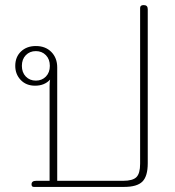

<svg xmlns="http://www.w3.org/2000/svg" viewBox="-20 -735 687 755"><path d="M104 -10Q104 -24 122 -24H175V-395Q175 -412 177 -422Q155 -398 118 -398Q83 -398 61.5 -420.5Q40 -443 40 -476Q40 -511 62.5 -532.5Q85 -554 121 -554Q159 -554 182 -530.5Q205 -507 205 -470V-24H464Q502 -24 516.5 -38.5Q531 -53 531 -91V-704Q531 -715 545 -715Q561 -715 561 -699V-93Q561 -42 540 -21Q519 0 468 0H113Q104 0 104 -10ZM176 -476Q176 -502 160.5 -518Q145 -534 121 -534Q97 -534 81.5 -518Q66 -502 66 -476Q66 -450 81.5 -434Q97 -418 121 -418Q145 -418 160.5 -434Q176 -450 176 -476Z"/></svg>

Font: Maitree ExtraLight
Style: Regular
Weight: 275
Designer: CadsonDemak Team
Foundry: CadsonDemak
Version: Version 1.003